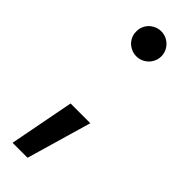

<svg xmlns="http://www.w3.org/2000/svg" viewBox="-245 -535 752 752"><g transform="rotate(45 131.5 -158.5)"><path d="M112.3 202.1H29.3L81.1 -67.4H190.4ZM63.5 -449.2Q63 -467.8 72.3 -483.9Q81.5 -500 97.9 -509.3Q114.3 -518.6 132.8 -518.6Q150.9 -518.6 167 -509.3Q183.1 -500 192.6 -483.9Q202.1 -467.8 202.1 -449.2Q202.1 -430.7 192.6 -414.6Q183.1 -398.4 167 -389.2Q150.9 -379.9 132.8 -379.9Q114.3 -379.9 97.9 -389.2Q81.5 -398.4 72.3 -414.6Q63 -430.7 63.5 -449.2Z"/></g></svg>

Font: Pretendard JP Medium
Style: Regular
Weight: 500
Designer: Base glyphs from Inter by Rasmus Andersson; Hangeul glyphs from Noto Sans CJK(Source Han Sans) by Jang Soo-young and Kan
Foundry: Kil Hyung-jin
Version: Version 1.309